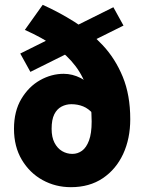

<svg xmlns="http://www.w3.org/2000/svg" viewBox="-20 -764 602 796"><path d="M274 12Q210 12 156.5 -17.5Q103 -47 70.5 -101.5Q38 -156 38 -230Q38 -303 68.5 -354Q99 -405 146 -431.5Q193 -458 244 -458Q280 -458 314.5 -440.5Q349 -423 364 -378L366 -292Q347 -314 324.5 -323Q302 -332 276 -332Q254 -332 235 -322Q216 -312 205 -290Q194 -268 194 -230Q194 -195 206 -172Q218 -149 237.5 -137.5Q257 -126 280 -126Q302 -126 320 -139Q338 -152 349 -181.5Q360 -211 360 -260Q360 -332 343.5 -388.5Q327 -445 293 -490Q259 -535 207 -571.5Q155 -608 83 -640L157 -744Q224 -714 288.5 -673.5Q353 -633 405.5 -577Q458 -521 489 -445.5Q520 -370 520 -270Q520 -189 490.5 -125.5Q461 -62 406 -25Q351 12 274 12ZM106 -466 64 -542 450 -734 492 -658Z"/></svg>

Font: Source Sans 3 Black
Style: Regular
Weight: 900
Designer: Paul D. Hunt
Foundry: Adobe
Version: Version 3.046;hotconv 1.0.118;makeotfexe 2.5.65603